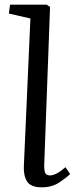

<svg xmlns="http://www.w3.org/2000/svg" viewBox="-20 -787 322 821"><path d="M110 -708 18 -729 23 -767H180L194 -757L169 -79Q169 -57 173.5 -47Q178 -37 194 -37Q220 -37 260 -72L280 -43Q264 -27 233 -6.5Q202 14 159 14Q111 14 95.5 -11.5Q80 -37 82 -77Z"/></svg>

Font: Literata 36pt
Style: Italic
Weight: 400
Italic angle: -2°
Designer: Latin by Veronika Burian and Jose Scaglione. Greek by Irene Vlachou. Cyrillic by Vera Evstafieva
Foundry: TypeTogether
Version: Version 3.002